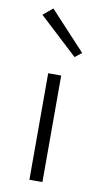

<svg xmlns="http://www.w3.org/2000/svg" viewBox="-87 -801 457 843"><g transform="rotate(10 141.5 -379.5)"><path d="M165.5 0H107.5V-475H165.5ZM209 -565 38 -723.5 80.5 -759 239 -588.5Z"/></g></svg>

Font: Betina Sans Light
Style: Regular
Weight: 300
Designer: Jonathan Pinhorn (font) & Cristiano Sobral (main changes)
Version: Version 2.001;October 6, 2020;FontCreator 13.0.0.2681 64-bit